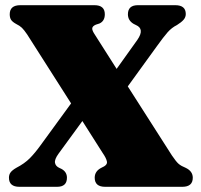

<svg xmlns="http://www.w3.org/2000/svg" viewBox="-20 -720 774 740"><path d="M642.5 -121Q659 -96.5 668.8 -88.2Q678.5 -80 696 -73Q723 -60 723 -35Q723 0 682.5 0H385.5Q345 0 345 -35Q345 -61 372 -74Q394.5 -83.5 392.2 -96.8Q390 -110 375 -131.5L297.5 -253.5L205.5 -127.5Q189.5 -105.5 192 -92.2Q194.5 -79 209.5 -72.5L217 -69Q238 -57.5 238 -35Q238 0 200 0H55Q14.5 0 14.5 -35Q14.5 -47 20.8 -55.5Q27 -64 42.5 -73Q74.5 -89.5 95 -110.2Q115.5 -131 137 -161L254 -321.5L84.5 -587.5Q73 -604.5 64.5 -612.8Q56 -621 42.5 -627.5Q28 -635.5 22.8 -643.5Q17.5 -651.5 17.5 -665Q17.5 -700 58.5 -700H344Q384 -700 384 -665Q384 -639 363.5 -629.5L349.5 -625Q336.5 -619.5 335.5 -611Q334.5 -602.5 346.5 -585L429.5 -454.5L509.5 -566.5Q538.5 -608.5 504 -623.5L495 -628Q473 -641 473 -665Q473 -700 511.5 -700H655.5Q696 -700 696 -666Q696 -653.5 687.5 -643.8Q679 -634 662 -623.5Q642 -613.5 626.2 -595.8Q610.5 -578 584 -541L472.5 -387Z"/></svg>

Font: Fraunces 72pt Soft Black
Style: Regular
Weight: 900
Version: Version 1.000;[b76b70a41]